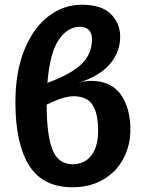

<svg xmlns="http://www.w3.org/2000/svg" viewBox="-20 -775 607 810"><path d="M530 -228Q530 -161 500.5 -105.5Q471 -50 415.5 -17.5Q360 15 286 15Q160 15 102.5 -77.5Q45 -170 45 -344Q45 -472 83 -565Q121 -658 184.5 -706.5Q248 -755 325 -755Q409 -755 448 -715.5Q487 -676 487 -621Q487 -555 443 -504Q399 -453 309 -425Q339 -434 363 -434Q448 -434 489 -377Q530 -320 530 -228ZM180 -425 212 -438Q293 -471 330.5 -511.5Q368 -552 368 -610Q368 -636 354.5 -649Q341 -662 317 -662Q265 -662 227.5 -606.5Q190 -551 180 -425ZM394 -223Q394 -296 370.5 -332.5Q347 -369 290 -369Q256 -369 208 -348L177 -334Q177 -202 202 -142Q227 -82 286 -82Q337 -82 365.5 -119.5Q394 -157 394 -223Z"/></svg>

Font: Fira Sans Medium
Style: Regular
Weight: 500
Designer: bBox Type GmbH & Carrois Corporate GbR & Edenspiekermann AG
Foundry: bBox Type GmbH & Carrois Corporate GbR & Edenspiekermann AG
Version: Version 4.301